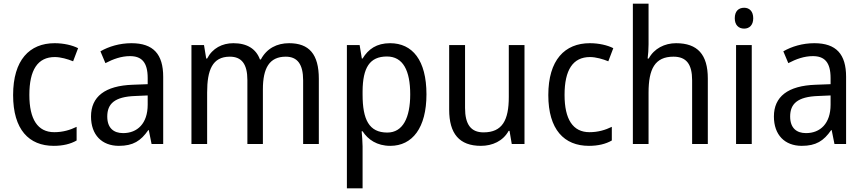

<svg xmlns="http://www.w3.org/2000/svg" viewBox="-20 -780 4678 1040"><path d="M271 10C321 10 362 0 395 -19V-93C360 -76 321 -64 274 -64C184 -64 139 -134 139 -266C139 -401 184 -471 277 -471C308 -471 347 -460 376 -448L403 -519C372 -535 325 -546 276 -546C140 -546 51 -455 51 -265C51 -78 137 10 271 10Z M692 -546C628 -546 569 -528 524 -502L551 -438C593 -460 637 -476 684 -476C747 -476 780 -443 780 -357V-324L700 -321C548 -316 473 -256 473 -149C473 -49 532 10 624 10C701 10 743 -17 783 -75H786L801 0H864V-364C864 -486 811 -546 692 -546ZM712 -260 780 -263V-213C780 -111 724 -59 647 -59C595 -59 561 -87 561 -149C561 -218 601 -256 712 -260Z M1546 -546C1480 -546 1425 -518 1393 -458H1388C1367 -515 1319 -546 1244 -546C1184 -546 1131 -519 1102 -463H1097L1085 -536H1017V0H1102V-279C1102 -400 1130 -473 1225 -473C1289 -473 1320 -433 1320 -346V0H1404V-296C1404 -411 1439 -473 1528 -473C1591 -473 1622 -432 1622 -345V0H1707V-353C1707 -487 1654 -546 1546 -546Z M2093 -546C2020 -546 1975 -514 1944 -463H1940L1928 -536H1859V240H1944V13C1944 -11 1941 -45 1939 -69H1944C1973 -24 2022 10 2094 10C2214 10 2290 -88 2290 -269C2290 -454 2214 -546 2093 -546ZM2076 -474C2163 -474 2202 -398 2202 -269C2202 -142 2162 -62 2078 -62C1979 -62 1944 -132 1944 -268V-286C1945 -413 1982 -474 2076 -474Z M2821 -536H2736V-255C2736 -129 2701 -63 2599 -63C2531 -63 2499 -106 2499 -195V-536H2413V-186C2413 -56 2468 10 2585 10C2647 10 2705 -16 2735 -71H2740L2752 0H2821Z M3170 10C3220 10 3261 0 3294 -19V-93C3259 -76 3220 -64 3173 -64C3083 -64 3038 -134 3038 -266C3038 -401 3083 -471 3176 -471C3207 -471 3246 -460 3275 -448L3302 -519C3271 -535 3224 -546 3175 -546C3039 -546 2950 -455 2950 -265C2950 -78 3036 10 3170 10Z M3493 -540V-760H3408V0H3493V-278C3493 -406 3527 -473 3628 -473C3698 -473 3729 -432 3729 -345V0H3814V-355C3814 -485 3758 -546 3642 -546C3580 -546 3523 -517 3494 -463H3488C3491 -485 3493 -513 3493 -540Z M4011 -738C3981 -738 3960 -720 3960 -681C3960 -644 3981 -625 4011 -625C4039 -625 4060 -644 4060 -681C4060 -719 4039 -738 4011 -738ZM4052 -536H3967V0H4052Z M4391 -546C4327 -546 4268 -528 4223 -502L4250 -438C4292 -460 4336 -476 4383 -476C4446 -476 4479 -443 4479 -357V-324L4399 -321C4247 -316 4172 -256 4172 -149C4172 -49 4231 10 4323 10C4400 10 4442 -17 4482 -75H4485L4500 0H4563V-364C4563 -486 4510 -546 4391 -546ZM4411 -260 4479 -263V-213C4479 -111 4423 -59 4346 -59C4294 -59 4260 -87 4260 -149C4260 -218 4300 -256 4411 -260Z"/></svg>

Font: Noto Sans Sinhala UI SemiCondensed
Style: Regular
Weight: 400
Width: 4
Designer: Jelle Bosma - Monotype Design Team
Foundry: Monotype Imaging Inc.
Version: Version 2.006